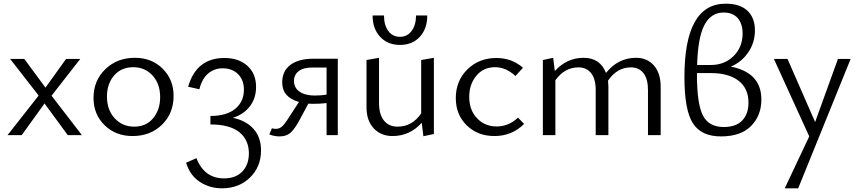

<svg xmlns="http://www.w3.org/2000/svg" viewBox="-20 -734 4667 1043"><path d="M425 0H348L222 -172L98 0H21L190 -215L35 -414H112L227 -258L339 -414H416L260 -214Z M700 5Q608 5 548 -54Q488 -113 488 -202Q488 -296 552 -358Q616 -420 713 -420Q804 -420 863.5 -361Q923 -302 923 -213Q923 -118 860 -56.5Q797 5 700 5ZM709 -46Q774 -46 812 -92Q850 -138 850 -206Q850 -279 808.5 -324Q767 -369 704 -369Q639 -369 600 -324Q561 -279 561 -210Q561 -137 603 -91.5Q645 -46 709 -46Z M1245 -94Q1317 -79 1357.5 -33.5Q1398 12 1398 83Q1398 172 1338 230.5Q1278 289 1186 289Q1119 289 1065.5 254Q1012 219 991 150L1047 125Q1090 235 1197 235Q1261 235 1296.5 197.5Q1332 160 1332 99Q1332 26 1280 -16Q1228 -58 1123 -58V-104Q1211 -104 1258 -143Q1305 -182 1305 -246Q1305 -300 1273 -331.5Q1241 -363 1189 -363Q1144 -363 1110.5 -334.5Q1077 -306 1063 -249L1002 -263Q1047 -419 1199 -419Q1277 -419 1324 -376.5Q1371 -334 1371 -262Q1371 -200 1337 -156Q1303 -112 1245 -94Z M1683 -415H1815V0H1754V-174Q1721 -170 1679 -170Q1663 -170 1655 -171L1611 -89Q1583 -36 1560 -14.5Q1537 7 1499 7Q1469 7 1443 -4L1457 -37Q1467 -34 1479 -34Q1500 -34 1516 -50.5Q1532 -67 1561 -114L1604 -180Q1513 -206 1513 -286Q1513 -348 1557.5 -381.5Q1602 -415 1683 -415ZM1689 -215Q1726 -215 1754 -220V-367H1673Q1628 -367 1602.5 -347.5Q1577 -328 1577 -294Q1577 -257 1607.5 -236Q1638 -215 1689 -215Z M2004 -650H2066Q2066 -597 2089.5 -565.5Q2113 -534 2153 -534Q2192 -534 2216 -566Q2240 -598 2240 -650H2301Q2301 -578 2260.5 -534Q2220 -490 2153 -490Q2086 -490 2045 -534Q2004 -578 2004 -650ZM2268 -408 2337 -420V-6L2280 6L2271 -67Q2206 5 2112 5Q2049 5 2010 -37Q1971 -79 1971 -151V-408L2039 -420V-173Q2039 -113 2065.5 -79.5Q2092 -46 2140 -46Q2219 -46 2268 -118Z M2666 5Q2575 5 2515.5 -53Q2456 -111 2456 -201Q2456 -295 2519 -357Q2582 -419 2677 -419Q2760 -419 2821 -366L2780 -321Q2729 -369 2669 -369Q2606 -369 2567.5 -322.5Q2529 -276 2529 -208Q2529 -136 2571.5 -91.5Q2614 -47 2678 -47Q2743 -47 2794 -95L2827 -61Q2762 5 2666 5Z M3435 -420Q3496 -420 3532.5 -378Q3569 -336 3569 -263V0H3500V-246Q3500 -304 3476 -336Q3452 -368 3407 -368Q3332 -368 3283 -296Q3285 -276 3285 -263V0H3216V-246Q3216 -304 3191.5 -336Q3167 -368 3122 -368Q3047 -368 2997 -298V0H2929V-408L2985 -420L2994 -348Q3059 -420 3150 -420Q3240 -420 3272 -338Q3338 -420 3435 -420Z M3950 -372Q4116 -340 4116 -193Q4116 -107 4060.5 -50Q4005 7 3896 7Q3789 7 3743.5 -65Q3698 -137 3698 -315Q3698 -714 3922 -714Q4000 -714 4040.5 -675.5Q4081 -637 4081 -569Q4081 -503 4045 -450Q4009 -397 3950 -372ZM3911 -666Q3842 -666 3806.5 -598Q3771 -530 3767 -381H3842Q3916 -381 3965 -429.5Q4014 -478 4014 -552Q4014 -605 3987.5 -635.5Q3961 -666 3911 -666ZM3911 -44Q3979 -44 4012.5 -80Q4046 -116 4046 -176Q4046 -254 3992 -295.5Q3938 -337 3843 -337H3766V-331Q3766 -169 3798.5 -106.5Q3831 -44 3911 -44Z M4532 -414H4601L4316 289H4243L4376 7L4184 -414H4258L4408 -71Z"/></svg>

Font: EauTestInfant
Style: Regular
Weight: 400
Designer: Christian Thalmann (Catharsis Fonts)
Version: Version 0.001;PS 000.001;hotconv 1.0.88;makeotf.lib2.5.64775